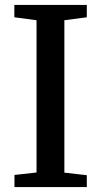

<svg xmlns="http://www.w3.org/2000/svg" viewBox="-20 -763 412 783"><path d="M129 -59.5V-680.5L38.5 -692.5V-743H334V-692.5L242.5 -680.5V-59L334 -48.5V0H39V-49.5Z"/></svg>

Font: Merriweather 24pt Medium
Style: Regular
Weight: 500
Designer: Eben Sorkin
Foundry: Eben Sorkin
Version: Version 2.100